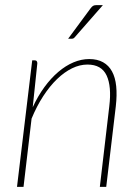

<svg xmlns="http://www.w3.org/2000/svg" viewBox="-20 -731 549 751"><path d="M46.5 0ZM46.5 0 106 -495H116Q121.5 -495 123.8 -491.5Q126 -488 126 -483.5L108 -311.5Q128 -355 153.5 -390Q179 -425 207.8 -449.5Q236.5 -474 267.2 -487Q298 -500 329 -500Q361 -500 383.2 -487.5Q405.5 -475 418.2 -451.5Q431 -428 434.5 -393.8Q438 -359.5 433 -315.5L395.5 0H370.5L407.5 -315.5Q417 -393 397 -435.8Q377 -478.5 322 -478.5Q292 -478.5 261.8 -463.8Q231.5 -449 203 -421.5Q174.5 -394 149 -354.8Q123.5 -315.5 103.5 -267L72 0ZM382.5 -711 272.5 -585.5Q268 -579.5 261 -579.5H246.5L334 -698Q339.5 -705.5 344.2 -708.2Q349 -711 357.5 -711Z"/></svg>

Font: Lato Thin
Style: Italic
Weight: 200
Italic angle: -7°
Designer: Lukasz Dziedzic
Foundry: tyPoland Lukasz Dziedzic
Version: Version 2.007; 2014-02-27